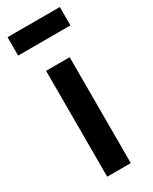

<svg xmlns="http://www.w3.org/2000/svg" viewBox="-197 -801 674 848"><g transform="rotate(-30 140.0 -377.0)"><path d="M6.8 -660V-753.7H273.5V-660ZM80 0V-540H200.3V0Z"/></g></svg>

Font: Vela Sans GX ExtLt
Style: Regular
Weight: 200
Designer: Principal design: Mikhail Sharanda - project Manrope.
Design modification: Ravid Balaliev
Foundry: Mikhail Sharanda
Version: Version 1.001